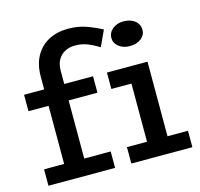

<svg xmlns="http://www.w3.org/2000/svg" viewBox="-106 -847 998 960"><g transform="rotate(-15 393.0 -366.5)"><path d="M133 -41V-537Q133 -599 157.5 -643Q182 -687 225.5 -710Q269 -733 326 -733Q376 -733 416.5 -719Q457 -705 499 -683L461 -601Q429 -621 400.5 -632Q372 -643 339 -643Q308 -643 285 -630.5Q262 -618 249.5 -595Q237 -572 237 -540V-41ZM29 0V-85H374V0ZM29 -386V-471H386V-386ZM562 -25V-471H668V-25ZM458 0V-85H774V0ZM458 -386V-471H643V-386ZM603 -569Q570 -569 547 -587Q524 -605 524 -631Q524 -660 547 -678.5Q570 -697 603 -697Q640 -697 662.5 -678.5Q685 -660 685 -631Q685 -605 662.5 -587Q640 -569 603 -569Z"/></g></svg>

Font: BioRhyme Medium
Style: Regular
Weight: 500
Designer: Aoife Mooney
Foundry: Aoife Mooney Type
Version: Version 1.600;gftools[0.9.33]